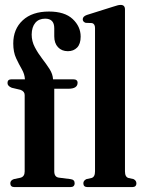

<svg xmlns="http://www.w3.org/2000/svg" viewBox="-20 -762 587 782"><path d="M201 -64.5Q201 -41 219.5 -38.5L267 -32.5Q284 -30.5 284 -16Q284 0 266.5 0H39Q22 0 22 -15.5Q22 -27.5 36.5 -32.5L63 -38Q80.5 -42.5 80.5 -63.5V-375Q80.5 -389.5 64 -396L28 -404.5Q10.5 -411.5 10.5 -424Q10.5 -439 27 -439H81.5Q80.5 -460 68.8 -480.2Q57 -500.5 45.5 -525.2Q34 -550 34 -585Q34 -643.5 72.5 -679.2Q111 -715 179.5 -715Q243.5 -715 276 -684.5Q308.5 -654 308.5 -613Q308.5 -583 294 -568.2Q279.5 -553.5 256.5 -553.5Q231.5 -553.5 216.2 -569.8Q201 -586 201 -614V-647Q201 -686 164 -686Q138 -686 123.8 -669Q109.5 -652 109 -621.5Q109 -594 121.8 -569.8Q134.5 -545.5 151.5 -523.5Q168.5 -501.5 181.8 -480.8Q195 -460 196 -439H277.5Q296 -439 296 -425Q296 -400.5 258 -400.5H201ZM489 -723.5V-64Q489 -41 503.5 -37L524 -32.5Q535.5 -26.5 535.5 -15.5Q535.5 0 518.5 0H336.5Q319.5 0 319.5 -15.5Q319.5 -26.5 332 -32.5L352.5 -37Q367 -41 367 -64V-648Q367 -664.5 355 -668L329 -669Q317 -673 317 -683.5Q317 -695 333.5 -701L441.5 -735Q453.5 -739 459.8 -740.5Q466 -742 471.5 -742Q489 -742 489 -723.5Z"/></svg>

Font: Fraunces 144pt Soft SemiBold
Style: Regular
Weight: 600
Version: Version 1.000;[b76b70a41]